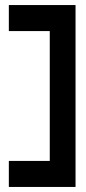

<svg xmlns="http://www.w3.org/2000/svg" viewBox="-20 -670 341 760"><path d="M15 70H279V-650H15V-547H177V-33H15Z"/></svg>

Font: Charger Pro
Style: Blk
Weight: 900
Designer: Jasper
Foundry: Cannot Into Space Fonts
Version: Version 1.09